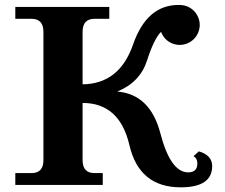

<svg xmlns="http://www.w3.org/2000/svg" viewBox="-20 -761 927 790"><path d="M754.4 -51.8Q792 -51.8 792 -88.4Q792 -109.4 776.4 -118.7L798.3 -138.2Q853 -122.1 853 -77.6Q853 9.8 723.6 9.8Q552.7 9.8 512.5 -163.8Q472.2 -337.4 319.8 -337.4V-102.5Q319.8 -48.8 368.7 -48.8H402.8V0H43V-48.8H109.9Q158.7 -48.8 158.7 -102.5V-629.9Q158.7 -683.6 109.9 -683.6H43V-732.4H429.7V-683.6H368.7Q319.8 -683.6 319.8 -629.9V-414.1Q471.2 -415.5 527.6 -578.1Q584 -740.7 714.8 -740.7Q735.8 -740.7 751 -734.4Q766.1 -728 777.6 -716.6Q789.1 -705.1 795.4 -689.9Q801.8 -674.8 801.8 -658.7Q801.8 -642.1 795.4 -627Q789.1 -611.8 777.6 -600.3Q766.1 -588.9 751 -582.5Q735.8 -576.2 719.7 -576.2Q703.1 -576.2 688 -582.5Q672.9 -588.9 661.4 -600.3Q649.9 -611.8 642.6 -629.9Q613.8 -601.6 585 -512Q556.2 -422.4 462.4 -384.3Q598.1 -373 639.9 -212.4Q681.6 -51.8 754.4 -51.8Z"/></svg>

Font: Munson
Style: Bold
Weight: 700
Designer: Paul James MIller
Foundry: High-Logic / Made with FontCreator
Version: Version 2.10;May 5, 2019;FontCreator 11.5.0.2430 64-bit